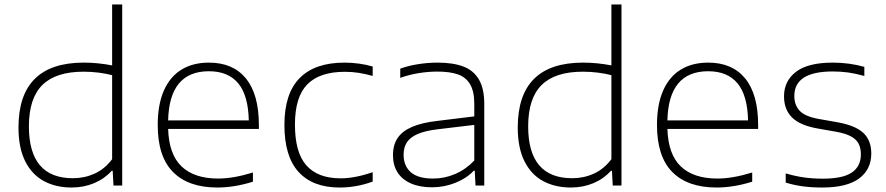

<svg xmlns="http://www.w3.org/2000/svg" viewBox="-20 -828 3956 857"><path d="M62.5 -259Q62.5 -548.5 354 -548.5Q417 -548.5 480.5 -536V-808H525.5V0H486.5L483 -65.5H478.5Q446.5 -30 400.2 -10.5Q354 9 300 9Q229 9 175.8 -19.8Q122.5 -48.5 92.5 -108.2Q62.5 -168 62.5 -259ZM480.5 -117.5V-492.5Q454 -499.5 420.5 -503.8Q387 -508 353 -508Q229 -508 169 -448.5Q109 -389 109 -264Q109 -32.5 305.5 -32.5Q357 -32.5 402.2 -53Q447.5 -73.5 480.5 -117.5Z M1135.5 -252.5H730.5Q734 -138.5 790.8 -84.8Q847.5 -31 954 -31Q1021 -31 1109 -58V-17Q1026 9 950 9Q821 9 752.5 -60Q684 -129 684 -270Q684 -361.5 711.5 -423.8Q739 -486 790 -517.2Q841 -548.5 912.5 -548.5Q1020 -548.5 1077.8 -477.8Q1135.5 -407 1135.5 -269.5ZM730.5 -290.5H1090.5Q1088 -402.5 1043.2 -456.2Q998.5 -510 912.5 -510Q735.5 -510 730.5 -290.5Z M1249.5 -270Q1249.5 -411 1317.8 -479.8Q1386 -548.5 1517.5 -548.5Q1550 -548.5 1582.8 -544Q1615.5 -539.5 1643.5 -531V-489Q1611.5 -498 1581.8 -502.8Q1552 -507.5 1519 -507.5Q1406.5 -507.5 1351.5 -451.2Q1296.5 -395 1296.5 -272Q1296.5 -147 1347.8 -89.5Q1399 -32 1500.5 -32Q1564 -32 1643.5 -59.5V-17.5Q1571 9 1496 9Q1376.5 9 1313 -60.2Q1249.5 -129.5 1249.5 -270Z M2141.5 -364.5V0H2102.5L2099 -66H2094.5Q2063.5 -32.5 2013.2 -12.2Q1963 8 1908.5 8Q1853.5 8 1814.2 -9.2Q1775 -26.5 1754.5 -58.5Q1734 -90.5 1734 -135Q1734 -180.5 1754.5 -211.5Q1775 -242.5 1818.8 -261.5Q1862.5 -280.5 1933.5 -288.5L2097 -308.5V-364.5Q2097 -420.5 2078.2 -452Q2059.5 -483.5 2023.8 -496Q1988 -508.5 1931.5 -508.5Q1892.5 -508.5 1850 -501.8Q1807.5 -495 1766.5 -480.5V-521.5Q1801.5 -534.5 1845.8 -541.5Q1890 -548.5 1933 -548.5Q2002 -548.5 2047.8 -531.2Q2093.5 -514 2117.5 -473.5Q2141.5 -433 2141.5 -364.5ZM2097 -111.5V-270.5L1934 -251Q1878.5 -244.5 1845.2 -230.2Q1812 -216 1796.8 -193.5Q1781.5 -171 1781.5 -138Q1781.5 -87 1814 -59Q1846.5 -31 1912.5 -31Q1964.5 -31 2012 -51.5Q2059.5 -72 2097 -111.5Z M2291 -259Q2291 -548.5 2582.5 -548.5Q2645.5 -548.5 2709 -536V-808H2754V0H2715L2711.5 -65.5H2707Q2675 -30 2628.8 -10.5Q2582.5 9 2528.5 9Q2457.5 9 2404.2 -19.8Q2351 -48.5 2321 -108.2Q2291 -168 2291 -259ZM2709 -117.5V-492.5Q2682.5 -499.5 2649 -503.8Q2615.5 -508 2581.5 -508Q2457.5 -508 2397.5 -448.5Q2337.5 -389 2337.5 -264Q2337.5 -32.5 2534 -32.5Q2585.5 -32.5 2630.8 -53Q2676 -73.5 2709 -117.5Z M3364 -252.5H2959Q2962.5 -138.5 3019.2 -84.8Q3076 -31 3182.5 -31Q3249.5 -31 3337.5 -58V-17Q3254.5 9 3178.5 9Q3049.5 9 2981 -60Q2912.5 -129 2912.5 -270Q2912.5 -361.5 2940 -423.8Q2967.5 -486 3018.5 -517.2Q3069.5 -548.5 3141 -548.5Q3248.5 -548.5 3306.2 -477.8Q3364 -407 3364 -269.5ZM2959 -290.5H3319Q3316.5 -402.5 3271.8 -456.2Q3227 -510 3141 -510Q2964 -510 2959 -290.5Z M3487 -13V-54Q3532 -41 3570.5 -35.8Q3609 -30.5 3652.5 -30.5Q3742 -30.5 3782.2 -58Q3822.5 -85.5 3822.5 -138.5Q3822.5 -167.5 3812.2 -187Q3802 -206.5 3778 -219.5Q3754 -232.5 3711.5 -240L3626.5 -255Q3549.5 -269 3514.5 -304.5Q3479.5 -340 3479.5 -398Q3479.5 -466.5 3533 -507.5Q3586.5 -548.5 3697 -548.5Q3771 -548.5 3838 -529.5V-489Q3798.5 -500 3765.8 -504.5Q3733 -509 3697 -509Q3525.5 -509 3525.5 -399.5Q3525.5 -359.5 3549 -334Q3572.5 -308.5 3632 -297.5L3717 -282.5Q3797 -268.5 3833 -235.2Q3869 -202 3869 -143Q3869 -71.5 3814.5 -31.2Q3760 9 3650 9Q3603.5 9 3564 3.8Q3524.5 -1.5 3487 -13Z"/></svg>

Font: Encode Sans Expanded ExtraLight
Style: Regular
Weight: 275
Width: 7
Designer: Multiple Designers
Foundry: Impallari Type
Version: Version 2.000